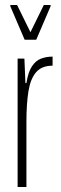

<svg xmlns="http://www.w3.org/2000/svg" viewBox="-20 -743 241 763"><path d="M50 0V-510H77L81 -413H85Q92 -457 107 -479.5Q122 -502 143 -510Q164 -518 189 -518V-482Q146 -482 123.5 -456Q101 -430 93 -380Q85 -330 85 -259V0ZM78 -585 21 -718V-723H48L101 -615L154 -723H181V-718L124 -585Z"/></svg>

Font: Saira UltraCondensed Thin
Style: Regular
Weight: 250
Width: 1
Designer: Hector Gatti with collaboration of the Omnibus-Type team
Foundry: Omnibus-Type
Version: Version 1.101